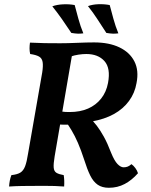

<svg xmlns="http://www.w3.org/2000/svg" viewBox="-20 -881 717 910"><path d="M426 -680Q497 -680 546 -656.5Q595 -633 617 -590Q639 -547 627 -487Q619 -440 591.5 -402.5Q564 -365 520 -340.5Q476 -316 414 -305L313 -290Q297 -290 283 -290Q269 -290 258 -291L266 -353Q279 -351 289.5 -350.5Q300 -350 310 -350Q360 -350 397.5 -366.5Q435 -383 459.5 -414Q484 -445 492 -488Q505 -558 475 -591.5Q445 -625 389 -625Q372 -625 352 -622Q332 -619 315 -613L326 -647L239 -140Q233 -104 234.5 -86.5Q236 -69 247.5 -62Q259 -55 282 -51Q284 -38 284.5 -24.5Q285 -11 284 3Q258 1 239 0.5Q220 0 201.5 0Q183 0 157 0Q116 0 85 0.5Q54 1 23 3Q24 -12 26.5 -25Q29 -38 34 -51Q62 -54 76.5 -63Q91 -72 99 -93Q107 -114 113 -153L180 -537Q185 -569 182 -587Q179 -605 165 -613Q151 -621 123 -625Q120 -638 120 -651.5Q120 -665 122 -679Q159 -677 192.5 -676.5Q226 -676 265 -676Q300 -676 345.5 -678Q391 -680 426 -680ZM400 -328Q422 -307 438.5 -285.5Q455 -264 472 -233.5Q489 -203 507 -156Q522 -119 537 -103.5Q552 -88 566 -88Q577 -88 585.5 -91.5Q594 -95 603 -103Q613 -96 621.5 -84.5Q630 -73 634 -60Q605 -27 571 -9Q537 9 496 9Q464 9 443 -5.5Q422 -20 407.5 -49.5Q393 -79 379 -124Q364 -170 349.5 -203.5Q335 -237 318.5 -264.5Q302 -292 282 -319ZM318 -725Q295 -760 273.5 -790.5Q252 -821 228 -851Q249 -859 278.5 -860.5Q308 -862 334 -857Q342 -827 351.5 -792Q361 -757 375 -723Q362 -721 348.5 -721.5Q335 -722 318 -725ZM484 -725Q461 -760 441 -791Q421 -822 397 -852Q418 -860 446.5 -861Q475 -862 500 -857Q508 -827 517.5 -792Q527 -757 541 -723Q528 -721 514.5 -721.5Q501 -722 484 -725Z"/></svg>

Font: Vollkorn SemiBold
Style: Italic
Weight: 600
Italic angle: -11°
Designer: Friedrich Althausen
Foundry: Friedrich Althausen
Version: Version 5.000